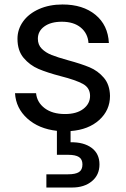

<svg xmlns="http://www.w3.org/2000/svg" viewBox="-20 -577 562 857"><path d="M471 -149Q471 -85 423 -41.5Q375 2 295 8V58Q354 57 389 83Q424 109 424 157Q424 204 390 232Q356 260 302 260H187V201H284Q317 201 332.5 191Q348 181 348 157Q348 134 332.5 124Q317 114 284 114H234V7Q153 -2 102 -48Q51 -94 47 -161H141Q145 -120 179.5 -94Q214 -68 270 -68Q322 -68 352 -91Q382 -114 382 -149Q382 -185 350 -202.5Q318 -220 251 -237Q190 -253 151.5 -269.5Q113 -286 85.5 -318.5Q58 -351 58 -404Q58 -446 83 -481Q108 -516 154 -536.5Q200 -557 259 -557Q350 -557 406 -511Q462 -465 466 -385H375Q372 -428 340.5 -454Q309 -480 256 -480Q207 -480 178 -459Q149 -438 149 -404Q149 -377 166.5 -359.5Q184 -342 210.5 -331.5Q237 -321 284 -308Q343 -292 380 -276.5Q417 -261 443.5 -230Q470 -199 471 -149Z"/></svg>

Font: A Bank Premium Regular
Style: Regular
Weight: 400
Designer: Ninad Kale (Devanagari), Jonny Pinhorn (Latin), Htun Naung (Myanmar)
Foundry: Indian Type Foundry
Version: 4.004